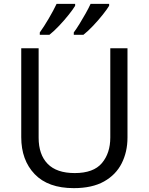

<svg xmlns="http://www.w3.org/2000/svg" viewBox="-20 -964 771 994"><path d="M640 -252Q640 -178 610 -118.5Q580 -59 518.5 -24.5Q457 10 362 10Q229 10 159.5 -62.5Q90 -135 90 -254V-714H180V-251Q180 -164 226.5 -116Q273 -68 367 -68Q464 -68 507.5 -119.5Q551 -171 551 -252V-714H640ZM545 -934Q535 -917 512 -888Q489 -859 462 -830.5Q435 -802 412 -784H362V-796Q376 -815 392 -841Q408 -867 423.5 -894.5Q439 -922 449 -944H545ZM369 -934Q359 -917 336 -888Q313 -859 286 -830.5Q259 -802 236 -784H186V-796Q207 -825 232 -867.5Q257 -910 273 -944H369Z"/></svg>

Font: Noto Sans Mayan Numerals
Style: Regular
Weight: 400
Designer: Monotype Design Team
Foundry: Monotype Imaging Inc.
Version: Version 2.001; ttfautohint (v1.8.4.7-5d5b)